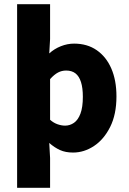

<svg xmlns="http://www.w3.org/2000/svg" viewBox="-20 -719 616 920"><path d="M62 181V-699H220V-532L216 -463Q240 -485 271.5 -497.5Q303 -510 335 -510Q398 -510 443.5 -478.5Q489 -447 513.5 -390.5Q538 -334 538 -257Q538 -171 508 -111Q478 -51 430.5 -19.5Q383 12 330 12Q294 12 267.5 0Q241 -12 216 -34L220 38V181ZM292 -117Q315 -117 334.5 -130.5Q354 -144 365.5 -174.5Q377 -205 377 -255Q377 -298 368 -326Q359 -354 341.5 -367.5Q324 -381 297 -381Q276 -381 258 -371.5Q240 -362 220 -340V-145Q237 -130 256 -123.5Q275 -117 292 -117Z"/></svg>

Font: Mada ExtraBold
Style: Regular
Weight: 800
Designer: Khaled Hosny
Version: Version 1.5